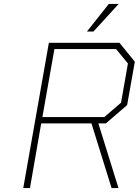

<svg xmlns="http://www.w3.org/2000/svg" viewBox="-20 -954 704 974"><path d="M421 -794 532 -934H582L454 -794ZM98 0 228 -737H586L664 -641L625 -421L517 -328H479L581 0H546L444 -328H189L132 0ZM195 -360H509L594 -433L629 -632L569 -705H256Z"/></svg>

Font: Tomorrow ExtraLight
Style: Italic
Weight: 275
Italic angle: -10°
Designer: Tony de Marco, Monica Rizzolli
Foundry: Just in Type
Version: Version 2.002